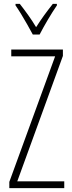

<svg xmlns="http://www.w3.org/2000/svg" viewBox="-20 -969 371 989"><path d="M311 0H28V-32L264 -679H38V-714H304V-681L69 -35H311ZM149 -791Q136 -815 120 -843.5Q104 -872 88 -898Q72 -924 60 -941V-949H82Q101 -925 124 -893Q147 -861 166 -829Q187 -862 206.5 -889Q226 -916 252 -949H273V-941Q251 -909 226.5 -867.5Q202 -826 184 -791Z"/></svg>

Font: Noto Sans Lao Looped ExtraCondensed ExtraLight
Style: Regular
Weight: 200
Width: 2
Designer: Mark Frömberg, Ben Mitchell
Foundry: The Fontpad Ltd
Version: Version 1.002; ttfautohint (v1.8.4.7-5d5b)